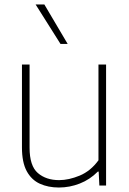

<svg xmlns="http://www.w3.org/2000/svg" viewBox="-20 -828 578 857"><path d="M243 9Q195 9 157.8 -8Q120.5 -25 99.2 -64.2Q78 -103.5 78 -169.5V-540H112V-169Q112 -87.5 148.8 -55.8Q185.5 -24 244 -24Q287 -24 335.8 -44.2Q384.5 -64.5 419.5 -112.5V-540H453.5V0H423.5L420.5 -62H416.5Q381.5 -26.5 336.2 -8.8Q291 9 243 9ZM250 -632 139 -808H178L282 -632Z"/></svg>

Font: Encode Sans Th
Style: Regular
Weight: 100
Designer: Multiple Designers
Foundry: Impallari Type
Version: Version 3.002; ttfautohint (v1.8.3) -l 8 -r 50 -G 200 -x 14 